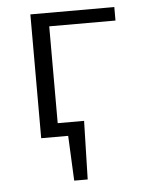

<svg xmlns="http://www.w3.org/2000/svg" viewBox="-45 -450 475 638"><g transform="rotate(-5 192.0 -131.5)"><path d="M139 -368V-45H227L222 150H177L170 0H80V-413H360V-368Z"/></g></svg>

Font: Ysabeau Semilight
Style: Regular
Weight: 300
Designer: Christian Thalmann (Catharsis Fonts)
Version: Version 0.003